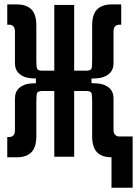

<svg xmlns="http://www.w3.org/2000/svg" viewBox="-20 -716 626 877"><path d="M13.2 2.4V-90.3H24.4Q33.7 -90.3 41 -97.7Q48.3 -105 48.3 -121.6V-266.1Q48.3 -297.9 69.1 -315.4Q89.8 -333 123.5 -335L144 -335.9V-357.4L123.5 -358.4Q89.8 -360.4 69.1 -378.2Q48.3 -396 48.3 -427.2V-571.8Q48.3 -588.4 41 -595.7Q33.7 -603 24.4 -603H13.2V-695.8H57.1Q100.6 -695.8 123.3 -673.1Q146 -650.4 146 -599.6V-437.5Q146 -410.6 149.7 -401.9Q153.3 -393.1 174.3 -393.1H228V-693.4H318.8V-393.1H372.6Q394 -393.1 397.5 -401.9Q400.9 -410.6 400.9 -437.5V-599.6Q400.9 -650.4 423.6 -673.1Q446.3 -695.8 489.7 -695.8H533.7V-603H522.5Q513.2 -603 505.9 -595.7Q498.5 -588.4 498.5 -571.8V-427.2Q498.5 -396 477.8 -378.4Q457 -360.8 423.3 -358.4L397.9 -356.9V-336.4L423.3 -335Q457 -333 477.8 -315.4Q498.5 -297.9 498.5 -266.1V-124Q498.5 -107.4 505.9 -100.1Q513.2 -92.8 522.5 -92.8H585.9V141.6H489.3V2.4Q445.8 2.4 423.3 -20.5Q400.9 -43.5 400.9 -93.8V-255.9Q400.9 -282.7 397.5 -291.5Q394 -300.3 372.6 -300.3H318.8V0H228V-300.3H174.3Q153.3 -300.3 149.7 -291.5Q146 -282.7 146 -255.9V-93.8Q146 -43.5 123.3 -20.5Q100.6 2.4 57.1 2.4Z"/></svg>

Font: Cascadia Code NF
Style: Regular
Weight: 400
Monospace: yes
Designer: Aaron Bell
Foundry: Saja Typeworks
Version: Version 2404.023; ttfautohint (v1.8.4)